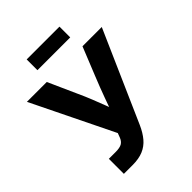

<svg xmlns="http://www.w3.org/2000/svg" viewBox="-253 -1040 1169 1169"><g transform="rotate(-45 331.0 -455.5)"><path d="M116.2 0V-129.4H173.8Q211.4 -129.4 228.8 -139.9Q246.1 -150.4 254.9 -173.3L265.6 -201.7L8.8 -727.5H179.7L261.2 -545.9Q282.7 -499.5 300.3 -455.1Q317.9 -410.6 334 -368.4Q350.1 -326.2 365.7 -284.7H316.4Q338.4 -345.7 361.8 -410.4Q385.3 -475.1 414.1 -545.9L487.3 -727.5H653.3L394.5 -140.6Q374 -94.7 347.4 -63.2Q320.8 -31.7 283.2 -15.9Q245.6 0 191.4 0ZM472.7 -911.1V-818.4H190.4V-911.1Z"/></g></svg>

Font: Inter 28pt
Style: Bold
Weight: 700
Designer: Rasmus Andersson
Foundry: rsms
Version: Version 4.001;git-66647c0bb